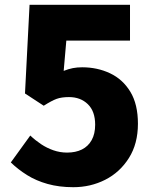

<svg xmlns="http://www.w3.org/2000/svg" viewBox="-20 -765 649 799"><path d="M285 14Q226 14 178 0.5Q130 -13 92.5 -36.5Q55 -60 25 -89L106 -201Q127 -181 151 -165Q175 -149 202.5 -139.5Q230 -130 259 -130Q295 -130 321 -143Q347 -156 361.5 -182Q376 -208 376 -246Q376 -302 345.5 -331.5Q315 -361 267 -361Q236 -361 215.5 -353.5Q195 -346 162 -325L84 -376L103 -745H521V-596H256L245 -470Q265 -478 283 -481.5Q301 -485 322 -485Q385 -485 438 -460Q491 -435 522.5 -383Q554 -331 554 -250Q554 -167 516.5 -107.5Q479 -48 418 -17Q357 14 285 14Z"/></svg>

Font: Noto Sans SC Thin Black
Style: Regular
Weight: 900
Version: Version 2.004-H2;hotconv 1.0.118;makeotfexe 2.5.65603